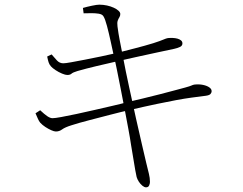

<svg xmlns="http://www.w3.org/2000/svg" viewBox="-20 -765 1040 822"><path d="M605 37Q598 37 589.5 30Q581 23 574.5 13Q568 3 565 -7Q563 -15 559 -37Q555 -59 550.5 -88Q546 -117 541 -145Q537 -173 529.5 -213Q522 -253 513.5 -298Q505 -343 496.5 -386Q488 -429 481 -464Q474 -499 469 -518Q462 -550 454 -587Q446 -624 438 -654Q430 -684 423 -695Q418 -704 402 -706.5Q386 -709 368.5 -708.5Q351 -708 338 -708L335 -731Q352 -736 373.5 -740.5Q395 -745 405 -745Q422 -745 438 -741.5Q454 -738 467 -732Q480 -726 487.5 -719Q495 -712 495 -705Q495 -697 491 -691Q487 -685 484 -676.5Q481 -668 483 -652Q487 -621 492 -595.5Q497 -570 506 -524Q518 -460 533 -391.5Q548 -323 562 -259Q576 -195 588 -145Q600 -95 606 -68Q613 -39 617.5 -21Q622 -3 622 14Q622 21 618.5 29Q615 37 605 37ZM219 -202Q212 -202 199.5 -207.5Q187 -213 174 -221.5Q161 -230 152 -240Q147 -246 142.5 -256Q138 -266 132 -280L152 -293Q170 -276 182.5 -267.5Q195 -259 205 -259Q215 -259 242.5 -264Q270 -269 307.5 -277Q345 -285 386 -294.5Q427 -304 464 -312.5Q501 -321 526 -328Q553 -334 590 -343Q627 -352 664.5 -361.5Q702 -371 731 -379Q760 -387 772 -390Q794 -396 800 -399Q806 -402 813 -403Q833 -405 849.5 -401.5Q866 -398 876 -391Q886 -384 886 -375Q886 -368 881 -362.5Q876 -357 861 -355Q829 -351 799.5 -347Q770 -343 735 -336.5Q700 -330 652 -320Q604 -310 535 -294Q499 -286 453 -274Q407 -262 362.5 -250.5Q318 -239 287 -229Q258 -220 246 -211Q234 -202 219 -202ZM268 -444Q260 -444 245.5 -450Q231 -456 217.5 -465Q204 -474 198 -481Q191 -489 188 -498.5Q185 -508 182 -523L201 -532Q212 -519 223.5 -506.5Q235 -494 251 -494Q260 -494 285 -498.5Q310 -503 343.5 -509.5Q377 -516 413 -523.5Q449 -531 479 -538Q518 -548 559 -558.5Q600 -569 636 -580Q667 -590 679.5 -595.5Q692 -601 699 -602Q709 -603 720 -602.5Q731 -602 740 -599.5Q749 -597 755 -592Q761 -587 761 -579Q761 -569 750.5 -564Q740 -559 726 -556Q696 -550 651 -540Q606 -530 561.5 -520.5Q517 -511 488 -504Q439 -493 393 -482Q347 -471 312 -461Q292 -455 286 -449.5Q280 -444 268 -444Z"/></svg>

Font: Noto Serif HK ExtraLight
Style: Regular
Weight: 200
Designer: Ryoko NISHIZUKA 西塚涼子 (kana & ideographs); Frank Grießhammer (Latin, Greek & Cyrillic); Wenlong ZHANG 张文龙 (bopomofo); San
Foundry: Adobe
Version: Version 2.002-H1;hotconv 1.1.0;makeotfexe 2.6.0